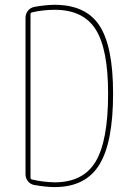

<svg xmlns="http://www.w3.org/2000/svg" viewBox="-20 -760 540 790"><path d="M105.5 -702.1V-29.3Q105.5 -23.4 111.3 -21.5Q157.2 -10.7 205.1 -9.8Q322.3 -9.8 373.5 -95.2Q424.8 -180.7 424.8 -375Q424.8 -558.6 373.5 -639.2Q322.3 -719.7 205.1 -719.7Q157.2 -719.7 111.3 -709Q105.5 -707 105.5 -702.1ZM120.1 1Q104.5 -2 94.7 -14.6Q85 -27.3 85 -43V-686.5Q85 -702.1 94.2 -714.8Q103.5 -727.5 120.1 -731.4Q168.9 -740.2 205.1 -740.2Q333 -740.2 389.2 -654.8Q445.3 -569.3 445.3 -375Q445.3 -172.9 388.2 -81.5Q331.1 9.8 205.1 9.8Q169.9 9.8 120.1 1Z"/></svg>

Font: Rounded-X Mgen+ 1mn thin
Style: Regular
Weight: 100
Designer: [Source Han Sans]
Ryoko NISHIZUKA  (kana & ideographs); Paul D. Hunt (Latin, Greek & Cyrillic); Wenlong ZHANG  (bopomofo
Version: Version 1.059.20150602